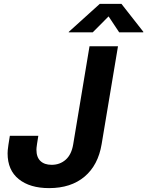

<svg xmlns="http://www.w3.org/2000/svg" viewBox="-20 -968 765 998"><path d="M235.4 9.8Q135.3 9.8 77.4 -36.9Q19.5 -83.5 19.5 -170.9Q19.5 -178.2 20.3 -188Q21 -197.8 23.7 -215.1Q26.4 -232.4 31.2 -262.2H179.2Q174.8 -234.9 172.6 -220.7Q170.4 -206.5 169.9 -200Q169.4 -193.4 169.4 -189.5Q169.4 -150.9 190.2 -131.1Q210.9 -111.3 248.5 -111.3Q291.5 -111.3 321.5 -137.9Q351.6 -164.6 360.4 -217.3L445.3 -727.5H593.3L508.3 -218.8Q490.2 -109.4 419.4 -49.8Q348.6 9.8 235.4 9.8ZM461.9 -799.8H336.9L337.9 -802.7L498.5 -947.8H611.3L725.1 -802.7L724.6 -799.8H599.6L544.4 -882.8Z"/></svg>

Font: Inter 17pt
Style: Bold Italic
Weight: 700
Italic angle: -9.3988°
Version: Version 4.001;git-66647c0bb